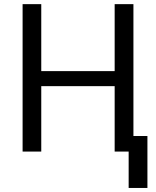

<svg xmlns="http://www.w3.org/2000/svg" viewBox="-20 -731 752 926"><path d="M691 175.5H600.5V0H533V-315.5H179V0H89V-711H179V-388H533V-711H623.5V-75H691Z"/></svg>

Font: Roberto Sans
Style: Regular
Weight: 400
Designer: Google (font) & Cristiano Sobral (main changes)
Version: Version 1.500; ttfautohint (v1.8.4.7-5d5b-dirty)